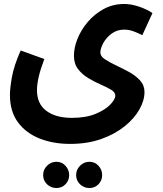

<svg xmlns="http://www.w3.org/2000/svg" viewBox="-20 -494 818 966"><path d="M30 -17Q30 -50 40 -106.5Q50 -163 84 -240L203 -197Q183 -144 174.5 -106.5Q166 -69 166 -40Q166 28 213 63.5Q260 99 342 99Q412 99 460.5 79Q509 59 534.5 32.5Q560 6 560 -13Q560 -30 539 -42.5Q518 -55 487 -68.5Q456 -82 425 -100.5Q394 -119 373 -146Q352 -173 352 -214Q352 -254 370 -299Q388 -344 421.5 -383.5Q455 -423 501.5 -448.5Q548 -474 605 -474Q640 -474 680 -460.5Q720 -447 747 -428L696 -317Q681 -325 655.5 -335Q630 -345 606 -345Q568 -345 541 -324.5Q514 -304 499.5 -277Q485 -250 485 -230Q485 -211 507.5 -196Q530 -181 563 -165.5Q596 -150 629 -132Q662 -114 684.5 -89.5Q707 -65 707 -31Q707 11 681.5 56.5Q656 102 607 141.5Q558 181 489 205.5Q420 230 332 230Q248 230 179.5 203Q111 176 70.5 121.5Q30 67 30 -17ZM430 452Q402 452 382.5 433Q363 414 363 387Q363 360 382.5 340Q402 320 430 320Q457 320 475.5 340Q494 360 494 387Q494 414 475.5 433Q457 452 430 452ZM264 452Q236 452 216.5 433Q197 414 197 387Q197 360 216.5 340Q236 320 264 320Q291 320 309.5 340Q328 360 328 387Q328 414 309.5 433Q291 452 264 452Z"/></svg>

Font: Noto Sans Arabic Cond
Style: Bold
Weight: 700
Width: 3
Designer: Monotype Design Team, Nadine Chahine, Nizar Qandah and Khaled Hosny
Foundry: Monotype Imaging Inc.
Version: Version 2.012; ttfautohint (v1.8.4.7-5d5b)